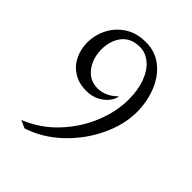

<svg xmlns="http://www.w3.org/2000/svg" viewBox="-203 -809 928 928"><g transform="rotate(45 261.0 -345.0)"><path d="M239 -376Q295 -376 340 -422Q340 -406 324.5 -384Q309 -362 279.5 -345.5Q250 -329 210 -329Q158 -329 121.5 -352.5Q85 -376 66.5 -414.5Q48 -453 48 -498Q48 -549 71.5 -595.5Q95 -642 140 -671Q185 -700 247 -700Q313 -700 360 -662Q407 -624 431.5 -562Q456 -500 456 -429Q456 -343 413 -252.5Q370 -162 295 -91Q220 -20 127 10L88 -8Q182 -46 249 -118.5Q316 -191 350.5 -277Q385 -363 385 -444Q385 -511 366 -560.5Q347 -610 314.5 -636.5Q282 -663 244 -663Q183 -663 151.5 -623Q120 -583 120 -522Q120 -485 134 -451.5Q148 -418 175 -397Q202 -376 239 -376Z"/></g></svg>

Font: BellefairVN
Style: Regular
Weight: 400
Designer: Nick Shinn, Liron Lavi Turkenic
Foundry: Shinntype
Version: Version 1.003